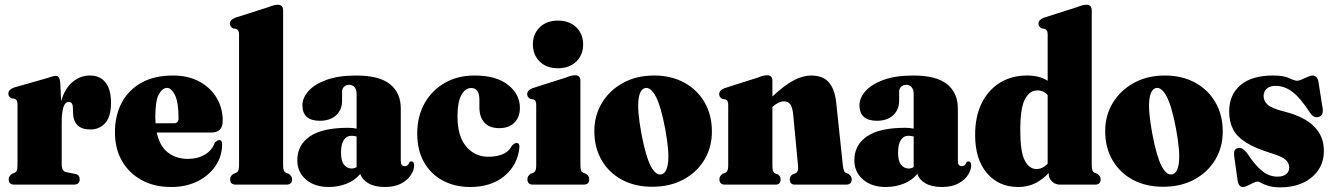

<svg xmlns="http://www.w3.org/2000/svg" viewBox="-20 -775 5594 806"><path d="M233 -429 236.5 -350Q252.5 -404.5 285 -431.2Q317.5 -458 357 -458Q399.5 -458 422.8 -429.2Q446 -400.5 446 -343Q446 -285.5 421.8 -258.5Q397.5 -231.5 360 -231.5Q322.5 -231.5 304.8 -250Q287 -268.5 286.5 -302.5L286 -322.5Q285.5 -347 268.5 -347Q239 -347 239 -261V-85Q239 -56 257.5 -52.5L295 -45Q314.5 -41.5 314.5 -22.5Q314.5 0 290 0H40Q16.5 0 16.5 -22.5Q16.5 -35.5 30.5 -45.5L42 -50Q48 -53 50.8 -59.5Q53.5 -66 53.5 -81V-335Q53.5 -347 50.8 -352.2Q48 -357.5 41.5 -360.5L28.5 -362Q15 -369 15 -382Q15 -398 37 -407L179 -447.5Q204 -456.5 214.5 -456.5Q222.5 -456.5 226.8 -450.5Q231 -444.5 233 -429Z M915 -268Q915 -218.5 866.5 -218.5H638Q650.5 -161.5 684.8 -134.8Q719 -108 769.5 -108Q809.5 -108 840 -126Q870.5 -144 881.5 -176Q892.5 -187 900.5 -187Q912.5 -187 912.5 -169.5Q912.5 -120 885.2 -79.2Q858 -38.5 809.8 -14.2Q761.5 10 698 10Q628 10 575 -18.8Q522 -47.5 492.2 -99.2Q462.5 -151 462.5 -219Q462.5 -290.5 491.2 -344.2Q520 -398 574.2 -428Q628.5 -458 705.5 -458Q770.5 -458 817.2 -432.5Q864 -407 889.5 -364Q915 -321 915 -268ZM632 -282.5Q632 -269.5 633 -257.5H710.5Q729.5 -257.5 729.5 -278.5Q729.5 -346.5 714.2 -376.2Q699 -406 681.5 -406Q661.5 -406 646.8 -379.2Q632 -352.5 632 -282.5Z M1168.5 -731V-82.5Q1168.5 -66.5 1171.2 -59.8Q1174 -53 1180 -50L1192 -45.5Q1206 -36 1206 -22.5Q1206 0 1182.5 0H969.5Q946 0 946 -22.5Q946 -36 960 -45.5L972 -50Q978 -53 980.8 -59.8Q983.5 -66.5 983.5 -82.5V-629.5Q983.5 -641 980.5 -646Q977.5 -651 971 -654L959 -655.5Q945 -662.5 945 -676Q945 -691.5 967 -700.5L1106.5 -745Q1122 -751 1130.5 -753Q1139 -755 1146.5 -755Q1168.5 -755 1168.5 -731Z M1228 -102Q1228 -166 1280.5 -202.2Q1333 -238.5 1441 -238.5Q1461.5 -238.5 1477 -235V-381Q1477 -398.5 1468.5 -408.8Q1460 -419 1446.5 -419Q1433 -419 1424.5 -411Q1416 -403 1416 -389.5V-351.5Q1416 -314.5 1391 -291.2Q1366 -268 1322.5 -268Q1249.5 -268 1249.5 -333.5Q1249.5 -363.5 1274.5 -392.2Q1299.5 -421 1350 -439.5Q1400.5 -458 1475.5 -458Q1571.5 -458 1617 -421.8Q1662.5 -385.5 1662.5 -319.5V-98.5Q1662.5 -77.5 1679.5 -77.5Q1693.5 -77.5 1698.5 -93.5Q1701 -97.5 1706.5 -97.5Q1718.5 -97.5 1718.5 -80Q1718.5 -62 1705.2 -41Q1692 -20 1665 -5Q1638 10 1596 10Q1553 10 1526.5 -5.5Q1500 -21 1492.5 -45Q1471 -18.5 1435.8 -4.2Q1400.5 10 1360.5 10Q1300.5 10 1264.2 -21.5Q1228 -53 1228 -102ZM1411.5 -134Q1411.5 -100 1423.8 -84Q1436 -68 1456 -67.5Q1466.5 -67.5 1477 -73.5V-202Q1467.5 -205 1454.5 -205Q1434.5 -205 1423 -187Q1411.5 -169 1411.5 -134Z M2162.5 -322.5Q2162.5 -282.5 2139 -259.8Q2115.5 -237 2076 -237Q2035 -237 2013.8 -260.2Q1992.5 -283.5 1992.5 -324V-356Q1992.5 -405.5 1958 -405.5Q1932.5 -405.5 1916.5 -375.5Q1900.5 -345.5 1900.5 -287Q1900.5 -203 1937 -160Q1973.5 -117 2029 -117Q2065.5 -117 2090.8 -127.8Q2116 -138.5 2129.5 -164Q2136.5 -171 2141 -173Q2145.5 -175 2149.5 -175Q2161 -174.5 2160.5 -157Q2154 -84 2098.5 -37Q2043 10 1953.5 10Q1890 10 1839.8 -16.5Q1789.5 -43 1760.5 -93.2Q1731.5 -143.5 1731.5 -215.5Q1731.5 -285 1761.5 -339.8Q1791.5 -394.5 1845.8 -426.2Q1900 -458 1972 -458Q2063.5 -458 2113 -418.5Q2162.5 -379 2162.5 -322.5Z M2322 -488.5Q2274.5 -488.5 2245.8 -516.5Q2217 -544.5 2217 -588.5Q2217 -632.5 2245.8 -660.5Q2274.5 -688.5 2322 -688.5Q2370 -688.5 2399 -660.5Q2428 -632.5 2428 -588.5Q2428 -544.5 2399 -516.5Q2370 -488.5 2322 -488.5ZM2416.5 -435V-82.5Q2416.5 -66.5 2419 -59.8Q2421.5 -53 2428 -50L2440 -45.5Q2453.5 -36.5 2453.5 -22.5Q2453.5 0 2430.5 0H2217Q2194 0 2194 -22.5Q2194 -36.5 2207.5 -45.5L2219.5 -50Q2225.5 -53 2228.2 -59.8Q2231 -66.5 2231 -82.5V-333.5Q2231 -345 2228.2 -350Q2225.5 -355 2219 -358L2207 -359.5Q2193 -366.5 2193 -380Q2193 -395.5 2214.5 -404.5L2354 -449Q2370 -455 2378.2 -457Q2386.5 -459 2394.5 -459Q2416.5 -459 2416.5 -435Z M2725.5 -458Q2798 -458 2852.8 -428Q2907.5 -398 2938 -345Q2968.5 -292 2968.5 -222.5Q2968.5 -156.5 2936.8 -104Q2905 -51.5 2848.8 -21.2Q2792.5 9 2718 9Q2645.5 9 2590.8 -20.5Q2536 -50 2505.5 -102.8Q2475 -155.5 2475 -224.5Q2475 -290.5 2507 -343.2Q2539 -396 2595.5 -427Q2652 -458 2725.5 -458ZM2756 -43Q2779 -47.5 2784.5 -93Q2790 -138.5 2772.5 -234Q2754.5 -329 2733.2 -369.5Q2712 -410 2688.5 -405.5Q2665.5 -400.5 2660.2 -355.2Q2655 -310 2672.5 -214.5Q2690.5 -119 2711.5 -78.5Q2732.5 -38 2756 -43Z M3222.5 -435V-370Q3272 -416.5 3311 -437.2Q3350 -458 3385 -458Q3434.5 -458 3459.5 -429.2Q3484.5 -400.5 3490.5 -343L3518 -82.5Q3520.5 -54.5 3529.5 -50L3541.5 -45.5Q3555.5 -35 3555.5 -22.5Q3555.5 0 3532 0H3316.5Q3295.5 0 3295.5 -22.5Q3295.5 -35 3306.5 -42.5L3319 -47.5Q3325.5 -50.5 3328.5 -57.5Q3331.5 -64.5 3330 -80L3309.5 -297Q3306.5 -323.5 3298 -336.5Q3289.5 -349.5 3270.5 -349.5Q3248.5 -349.5 3223.5 -327L3222.5 -326V-82.5Q3222.5 -65.5 3224.8 -58Q3227 -50.5 3233.5 -47.5L3246 -42.5Q3257 -34.5 3257 -22.5Q3257 0 3236 0H3023Q3000 0 3000 -22.5Q3000 -36 3013.5 -45.5L3025.5 -50Q3031.5 -53 3034.2 -59.8Q3037 -66.5 3037 -82.5V-333.5Q3037 -345 3034.2 -350Q3031.5 -355 3025 -358L3013 -359.5Q2999 -366.5 2999 -380Q2999 -395.5 3020.5 -404.5L3160 -449Q3176 -455 3184.2 -457Q3192.5 -459 3200.5 -459Q3222.5 -459 3222.5 -435Z M3566.5 -102Q3566.5 -166 3619 -202.2Q3671.5 -238.5 3779.5 -238.5Q3800 -238.5 3815.5 -235V-381Q3815.5 -398.5 3807 -408.8Q3798.5 -419 3785 -419Q3771.5 -419 3763 -411Q3754.5 -403 3754.5 -389.5V-351.5Q3754.5 -314.5 3729.5 -291.2Q3704.5 -268 3661 -268Q3588 -268 3588 -333.5Q3588 -363.5 3613 -392.2Q3638 -421 3688.5 -439.5Q3739 -458 3814 -458Q3910 -458 3955.5 -421.8Q4001 -385.5 4001 -319.5V-98.5Q4001 -77.5 4018 -77.5Q4032 -77.5 4037 -93.5Q4039.5 -97.5 4045 -97.5Q4057 -97.5 4057 -80Q4057 -62 4043.8 -41Q4030.5 -20 4003.5 -5Q3976.5 10 3934.5 10Q3891.5 10 3865 -5.5Q3838.5 -21 3831 -45Q3809.5 -18.5 3774.2 -4.2Q3739 10 3699 10Q3639 10 3602.8 -21.5Q3566.5 -53 3566.5 -102ZM3750 -134Q3750 -100 3762.2 -84Q3774.5 -68 3794.5 -67.5Q3805 -67.5 3815.5 -73.5V-202Q3806 -205 3793 -205Q3773 -205 3761.5 -187Q3750 -169 3750 -134Z M4073.5 -208.5Q4073.5 -286 4101 -341.8Q4128.5 -397.5 4177.8 -427.8Q4227 -458 4291.5 -458Q4344 -458 4378 -436V-629.5Q4378 -641 4375 -646Q4372 -651 4365.5 -654L4353.5 -655.5Q4339.5 -662.5 4339.5 -676Q4339.5 -691.5 4361.5 -700.5L4501 -745Q4516.5 -751 4525 -753Q4533.5 -755 4541 -755Q4563 -755 4563 -731V-82.5Q4563 -66.5 4565.8 -59.8Q4568.5 -53 4574.5 -50L4586.5 -45.5Q4600.5 -35.5 4600.5 -22.5Q4600.5 0 4577 0H4429Q4410 0 4396.2 -13.2Q4382.5 -26.5 4382.5 -44.5V-49Q4356 -20.5 4324.8 -5.2Q4293.5 10 4254.5 10Q4172.5 10 4123 -48.2Q4073.5 -106.5 4073.5 -208.5ZM4263 -227.5Q4263 -138.5 4281.5 -102Q4300 -65.5 4330.5 -65.5Q4357 -65.5 4378 -88V-376Q4361 -395.5 4335 -395.5Q4302.5 -395.5 4282.8 -358.8Q4263 -322 4263 -227.5Z M4870 -458Q4942.5 -458 4997.2 -428Q5052 -398 5082.5 -345Q5113 -292 5113 -222.5Q5113 -156.5 5081.2 -104Q5049.5 -51.5 4993.2 -21.2Q4937 9 4862.5 9Q4790 9 4735.2 -20.5Q4680.5 -50 4650 -102.8Q4619.5 -155.5 4619.5 -224.5Q4619.5 -290.5 4651.5 -343.2Q4683.5 -396 4740 -427Q4796.5 -458 4870 -458ZM4900.5 -43Q4923.5 -47.5 4929 -93Q4934.5 -138.5 4917 -234Q4899 -329 4877.8 -369.5Q4856.5 -410 4833 -405.5Q4810 -400.5 4804.8 -355.2Q4799.5 -310 4817 -214.5Q4835 -119 4856 -78.5Q4877 -38 4900.5 -43Z M5342.5 -33.5Q5367 -33.5 5379.5 -44.2Q5392 -55 5392 -71.5Q5392 -89 5378.5 -102.8Q5365 -116.5 5324 -129.5Q5252 -151 5212 -176Q5172 -201 5156 -232.8Q5140 -264.5 5140 -307Q5140 -377.5 5187.5 -417.8Q5235 -458 5324 -458Q5369 -458 5391.8 -447Q5414.5 -436 5425.5 -436Q5433 -436 5445 -441.5Q5457 -447 5469.5 -452.5Q5482 -458 5490.5 -458Q5498 -458 5504.5 -453Q5511 -448 5514.5 -433.5L5530 -334Q5539.5 -293.5 5519.5 -285.5Q5497.5 -276 5480.5 -300Q5437.5 -366 5404.5 -390.2Q5371.5 -414.5 5335 -414.5Q5309.5 -414.5 5297 -402.2Q5284.5 -390 5284.5 -372Q5284.5 -350.5 5302 -335Q5319.5 -319.5 5374 -306Q5537.5 -264 5537.5 -142Q5537.5 -94.5 5513.5 -60Q5489.5 -25.5 5448.5 -7Q5407.5 11.5 5356 11.5Q5325 11.5 5305.5 5.5Q5286 -0.5 5275.2 -6.8Q5264.5 -13 5259 -13Q5253 -13 5241.2 -7.2Q5229.5 -1.5 5217.5 4.2Q5205.5 10 5197.5 10Q5179.5 10 5175.5 -17L5162.5 -108.5Q5159 -128.5 5161.5 -139.2Q5164 -150 5176 -153.5Q5194.5 -158.5 5214 -133.5Q5250.5 -78.5 5279.8 -56Q5309 -33.5 5342.5 -33.5Z"/></svg>

Font: Fraunces 144pt S050 Black
Style: Regular
Weight: 900
Version: Version 1.000; ttfautohint (v1.8.3)